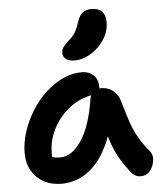

<svg xmlns="http://www.w3.org/2000/svg" viewBox="-56 -859 775 918"><g transform="rotate(-5 331.5 -400.0)"><path d="M205 10Q155 10 118 -10Q81 -30 60 -66.5Q39 -103 39 -151Q39 -201 55.5 -252.5Q72 -304 101 -351Q130 -398 169 -434.5Q208 -471 253 -492Q298 -513 345 -513Q378 -513 400 -493Q422 -473 422 -436Q422 -421 413.5 -412.5Q405 -404 391 -401Q325 -391 275 -351.5Q225 -312 196.5 -256.5Q168 -201 168 -141Q168 -120 171.5 -102.5Q175 -85 186 -58L123 -149Q147 -130 164.5 -123Q182 -116 207 -116Q263 -116 309 -184Q355 -252 375 -382Q379 -404 394 -416.5Q409 -429 430 -429Q464 -429 488 -409Q512 -389 520 -358Q535 -308 548 -266.5Q561 -225 581.5 -187.5Q602 -150 636 -109Q648 -95 648.5 -76Q649 -57 641.5 -37.5Q634 -18 619.5 -5.5Q605 7 584 7Q567 7 556.5 0.5Q546 -6 538 -15Q517 -42 500 -67.5Q483 -93 469 -123.5Q455 -154 443 -193.5Q431 -233 421 -286L468 -289Q450 -205 421.5 -147.5Q393 -90 357.5 -55.5Q322 -21 283 -5.5Q244 10 205 10ZM315 -572Q288 -572 274 -583.5Q260 -595 260 -613Q260 -629 269 -641Q278 -653 295 -668Q319 -689 329.5 -708Q340 -727 349 -756Q360 -788 376.5 -799Q393 -810 416 -810Q450 -810 467 -793Q484 -776 484 -742Q484 -697 459 -658.5Q434 -620 395 -596Q356 -572 315 -572Z"/></g></svg>

Font: Shantell Sans SemiBold
Style: Regular
Weight: 600
Designer: Stephen Nixon, Anya Danilova, Shantell Martin
Foundry: Arrow Type
Version: Version 1.011;[c5ecc13dd]